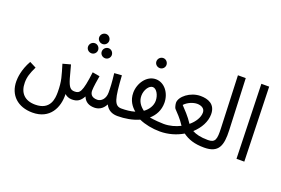

<svg xmlns="http://www.w3.org/2000/svg" viewBox="-117 -1074 2471 1687"><g transform="rotate(20 1119.0 -231.0)"><path d="M648 -545C673 -545 694 -566 694 -591C694 -617 673 -639 648 -639C621 -639 600 -617 600 -591C600 -566 621 -545 648 -545ZM584 -435C609 -435 630 -456 630 -481C630 -507 609 -529 584 -529C557 -529 536 -507 536 -481C536 -456 557 -435 584 -435ZM712 -435C737 -435 758 -456 758 -481C758 -507 737 -529 712 -529C685 -529 664 -507 664 -481C664 -456 685 -435 712 -435ZM274 232C437 232 498 105 493 -21C509 -6 531 5 561 5C611 5 639 -14 665 -61C683 -15 720 5 770 5C804 5 846 -9 873 -62C898 -10 943 5 988 5C1027 5 1038 -12 1038 -34C1038 -56 1026 -69 998 -69C929 -69 916 -130 902 -345L832 -340C842 -257 844 -208 844 -162C844 -104 808 -69 771 -69C715 -69 702 -101 702 -130C702 -164 714 -234 720 -270L652 -282C628 -86 606 -69 559 -69C522 -69 504 -87 482 -160C476 -181 470 -206 449 -282L376 -262C405 -164 423 -117 423 -13C423 44 417 158 273 158C174 158 122 101 122 6C122 -45 135 -85 166 -149L105 -180C52 -87 48 -7 48 20C48 150 137 232 274 232Z M1193 -518C1218 -518 1239 -539 1239 -564C1239 -590 1218 -612 1193 -612C1166 -612 1145 -590 1145 -564C1145 -539 1166 -518 1193 -518ZM988 5C1056 5 1127 -7 1187 -34C1242 -9 1314 5 1383 5C1422 5 1433 -12 1433 -34C1433 -56 1421 -69 1393 -69C1361 -69 1308 -73 1260 -81C1306 -121 1336 -176 1336 -244C1336 -336 1276 -415 1195 -415C1109 -415 1048 -323 1048 -236C1048 -163 1085 -116 1122 -85C1083 -73 1039 -69 997 -69ZM1124 -235C1124 -289 1158 -341 1193 -341C1229 -341 1258 -287 1258 -236C1258 -190 1231 -147 1190 -118C1154 -144 1124 -182 1124 -235Z M1383 5C1461 5 1535 -17 1596 -53C1647 -16 1706 5 1797 5C1830 5 1847 -7 1847 -34C1847 -58 1833 -69 1807 -69C1736 -69 1693 -81 1659 -99C1719 -154 1756 -222 1756 -291C1756 -386 1684 -411 1615 -411C1518 -411 1431 -339 1431 -282C1431 -266 1439 -235 1445 -229C1467 -205 1511 -163 1546 -107C1501 -84 1448 -69 1393 -69ZM1493 -283C1523 -316 1573 -336 1610 -336C1644 -336 1683 -322 1683 -280C1683 -235 1653 -186 1606 -147C1569 -205 1521 -253 1493 -283Z M1797 5C1933 5 1959 -72 1953 -214L1933 -694H1860L1879 -205C1883 -104 1875 -69 1806 -69Z M2099 0H2172L2152 -694H2079Z"/></g></svg>

Font: Noto Sans Arabic UI XCn
Style: Regular
Weight: 400
Width: 2
Designer: Monotype Design Team, Nadine Chahine and Nizar Qandah
Foundry: Monotype Imaging Inc.
Version: Version 2.010